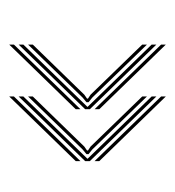

<svg xmlns="http://www.w3.org/2000/svg" viewBox="-2 -512 372 407"><g transform="rotate(-90 183.5 -309.0)"><path d="M182 -163 45 -304V-314L182 -455V-445L49.8 -309L182 -173ZM182 -143 45 -284V-294L182 -153ZM182 -183 69.5 -299 59.8 -306.8V-311.2L69.5 -319.2L182 -435V-425L75.8 -315.8L67.5 -310V-308L75.8 -302.5L182 -193ZM45 -324V-334L182 -475V-465ZM292 -163 155 -304V-314L292 -455V-445L159.8 -309L292 -173ZM292 -143 155 -284V-294L292 -153ZM292 -183 179.5 -299 169.8 -306.8V-311.2L179.5 -319.2L292 -435V-425L185.8 -315.8L177.5 -310V-308L185.8 -302.5L292 -193ZM155 -324V-334L292 -475V-465Z"/></g></svg>

Font: Big Shoulders Inline Text SC Thin
Style: Regular
Weight: 100
Designer: Patric King
Foundry: XO Type Co
Version: Version 2.002